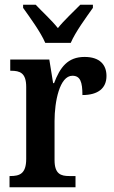

<svg xmlns="http://www.w3.org/2000/svg" viewBox="-20 -786 480 806"><path d="M170 -606H277C296 -651 343 -715 370 -753V-766H317C290 -738 249 -701 223 -668C197 -701 156 -738 130 -766H77V-753C104 -715 151 -651 170 -606ZM20 0H297V-47H271C236 -47 209 -55 209 -114V-278C209 -359 230 -468 284 -468C317 -468 326 -442 326 -387C392 -387 427 -416 427 -467C427 -515 398 -547 335 -547C264 -547 232 -503 207 -437H203L187 -536H23V-489H26C64 -489 90 -480 90 -421V-119C90 -56 62 -47 23 -47H20Z"/></svg>

Font: Noto Serif Bengali Condensed SemiBold
Style: Regular
Weight: 600
Width: 3
Designer: Juan Bruce, Universal Thirst, Indian Type Foundry and the Monotype Design Team.
Foundry: Monotype Imaging Inc.
Version: Version 2.003